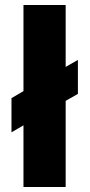

<svg xmlns="http://www.w3.org/2000/svg" viewBox="-20 -749 359 769"><path d="M74 -247 26 -219V-356L74 -384V-729H243V-481L292 -509V-373L243 -345V0H74Z"/></svg>

Font: Mona Sans ExtraBold
Style: Regular
Weight: 800
Designer: Deni Anggara
Foundry: GitHub
Version: Version 2.000